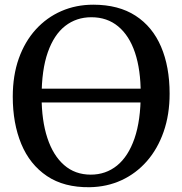

<svg xmlns="http://www.w3.org/2000/svg" viewBox="-20 -771 762 802"><path d="M354.6 11Q247.4 12.4 175.9 -35.8Q104.4 -84 68.8 -169.9Q33.3 -255.8 33.3 -367.3Q33.3 -455.5 58.4 -526.4Q83.6 -597.2 129.2 -647.6Q174.9 -697.9 236.3 -724.7Q297.6 -751.4 369.7 -751.4Q475.5 -751.3 546.3 -705.3Q617.1 -659.4 652.8 -575.8Q688.5 -492.2 688.5 -379.7Q688.5 -292.2 663.5 -220.7Q638.6 -149.2 593.5 -97.7Q548.4 -46.3 487.5 -18.2Q426.6 9.8 354.6 11ZM359.2 -41.5Q421.8 -41.5 468.8 -79.4Q515.7 -117.4 541.8 -192.6Q567.8 -267.8 567.8 -379.4Q567.8 -479.5 543.9 -551Q519.9 -622.4 473.7 -660.7Q427.6 -699 361.7 -699Q299.1 -699 252.3 -662.6Q205.6 -626.2 179.7 -552.6Q153.8 -479.1 153.8 -367.4Q153.8 -267.9 177.8 -194.8Q201.9 -121.6 247.7 -81.6Q293.4 -41.5 359.2 -41.5ZM652.4 -400.6V-343H71.7V-400.6Z"/></svg>

Font: Merriweather Light
Style: Regular
Weight: 300
Designer: Eben Sorkin
Foundry: Eben Sorkin
Version: Version 2.100